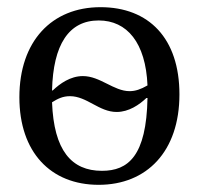

<svg xmlns="http://www.w3.org/2000/svg" viewBox="-20 -505 554 535"><path d="M255 10C389 10 480 -83 480 -242C480 -398 395 -485 260 -485C124 -485 34 -390 34 -234C34 -81 121 10 255 10ZM264 -29C179 -29 130 -86 125 -220C141 -230 155 -237 175 -237C222 -237 256 -193 305 -193C339 -193 368 -213 388 -232H391C388 -70 337 -29 264 -29ZM125 -253C128 -381 172 -448 255 -448C334 -448 386 -386 391 -267C372 -256 357 -251 341 -251C297 -251 259 -293 211 -293C176 -293 147 -272 127 -253Z"/></svg>

Font: STIX Two Text
Style: Regular
Weight: 400
Designer: Ross Mills, John Hudson & Paul Hanslow, Tiro Typeworks Ltd; with prior portions MicroPress Inc., and Coen Hoffman.
Foundry: Tiro Typeworks Ltd
Version: Version 2.13 b171